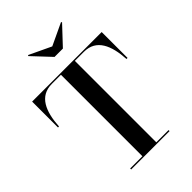

<svg xmlns="http://www.w3.org/2000/svg" viewBox="-276 -1098 1220 1220"><g transform="rotate(-45 334.0 -488.5)"><path d="M360 -907.5 213 -977 208 -972.5 323 -850H398L513 -972.5L507.5 -977ZM161.5 -9V0H506.5V-9H396.5V-741H478C590 -741 629.5 -644.5 637 -517.5H646.5V-750H21.5V-517.5H30.5C38 -644.5 77.5 -741 189.5 -741H271.5V-9Z"/></g></svg>

Font: Bodoni* 24pt Medium
Style: Regular
Weight: 500
Version: Version 2.3